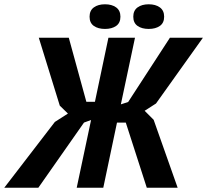

<svg xmlns="http://www.w3.org/2000/svg" viewBox="-66 -876 967 896"><path d="M440 -700H564L498 -389L532 -400L727 -700H881L662 -393L609 -359L651 -317L763 0H619L521 -304H480L416 0H292L359 -316L326 -304L113 0H-46L190 -307L251 -346L213 -383L115 -700H255L337 -401H377ZM352 -798Q352 -827 372 -841.5Q392 -856 424 -856Q456 -856 476 -841.5Q496 -827 496 -798Q496 -769 476 -755Q456 -741 424 -741Q392 -741 372 -755Q352 -769 352 -798ZM556 -798Q556 -827 576 -841.5Q596 -856 628 -856Q660 -856 680 -841.5Q700 -827 700 -798Q700 -769 680 -755Q660 -741 628 -741Q596 -741 576 -755Q556 -769 556 -798Z"/></svg>

Font: PT Sans
Style: Bold Italic
Weight: 700
Italic angle: -12°
Designer: A.Korolkova, O.Umpeleva, V.Yefimov
Foundry: ParaType Ltd
Version: Version 2.003W OFL